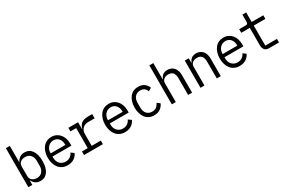

<svg xmlns="http://www.w3.org/2000/svg" viewBox="109 -1884 4535 3063"><g transform="rotate(-30 2376.0 -353.0)"><path d="M77 -718H150V-419H154Q199 -512 299 -512Q385 -512 433.5 -443Q482 -374 482 -250Q482 -126 433.5 -57Q385 12 299 12Q199 12 154 -81H150V0H77ZM270 -57Q334 -57 369 -98.5Q404 -140 404 -208V-293Q404 -361 369 -402Q334 -443 270 -443Q246 -443 224 -436.5Q202 -430 185.5 -417Q169 -404 159.5 -385Q150 -366 150 -340V-160Q150 -135 159.5 -116Q169 -97 185.5 -84Q202 -71 224 -64Q246 -57 270 -57Z M799 12Q748 12 707.5 -6.5Q667 -25 638.5 -59.5Q610 -94 594.5 -142Q579 -190 579 -249Q579 -309 595 -357.5Q611 -406 639 -440.5Q667 -475 706.5 -493.5Q746 -512 795 -512Q842 -512 880.5 -493.5Q919 -475 946.5 -442.5Q974 -410 988.5 -365.5Q1003 -321 1003 -268V-231H655V-208Q655 -175 665 -146.5Q675 -118 694 -98Q713 -78 739.5 -66.5Q766 -55 799 -55Q847 -55 881.5 -78.5Q916 -102 934 -143L988 -104Q967 -53 918 -20.5Q869 12 799 12ZM795 -448Q765 -448 739.5 -436.5Q714 -425 695 -404.5Q676 -384 665.5 -356.5Q655 -329 655 -296V-289H925V-300Q925 -333 915.5 -360Q906 -387 889 -407Q872 -427 848 -437.5Q824 -448 795 -448Z M1103 -66H1209V-435H1103V-501H1282V-374H1286Q1301 -434 1341.5 -467.5Q1382 -501 1477 -501H1542V-423H1422Q1359 -423 1320.5 -384Q1282 -345 1282 -282V-66H1450V0H1103Z M1855 12Q1804 12 1763.5 -6.5Q1723 -25 1694.5 -59.5Q1666 -94 1650.5 -142Q1635 -190 1635 -249Q1635 -309 1651 -357.5Q1667 -406 1695 -440.5Q1723 -475 1762.5 -493.5Q1802 -512 1851 -512Q1898 -512 1936.5 -493.5Q1975 -475 2002.5 -442.5Q2030 -410 2044.5 -365.5Q2059 -321 2059 -268V-231H1711V-208Q1711 -175 1721 -146.5Q1731 -118 1750 -98Q1769 -78 1795.5 -66.5Q1822 -55 1855 -55Q1903 -55 1937.5 -78.5Q1972 -102 1990 -143L2044 -104Q2023 -53 1974 -20.5Q1925 12 1855 12ZM1851 -448Q1821 -448 1795.5 -436.5Q1770 -425 1751 -404.5Q1732 -384 1721.5 -356.5Q1711 -329 1711 -296V-289H1981V-300Q1981 -333 1971.5 -360Q1962 -387 1945 -407Q1928 -427 1904 -437.5Q1880 -448 1851 -448Z M2392 12Q2341 12 2301.5 -7Q2262 -26 2235 -60Q2208 -94 2193.5 -142.5Q2179 -191 2179 -250Q2179 -309 2194 -357.5Q2209 -406 2236 -440.5Q2263 -475 2302 -493.5Q2341 -512 2391 -512Q2460 -512 2502.5 -480Q2545 -448 2565 -397L2507 -364Q2494 -403 2464.5 -424Q2435 -445 2391 -445Q2360 -445 2335 -434Q2310 -423 2292.5 -402.5Q2275 -382 2266.5 -354Q2258 -326 2258 -293V-208Q2258 -175 2266.5 -146.5Q2275 -118 2292.5 -98Q2310 -78 2335.5 -66.5Q2361 -55 2393 -55Q2441 -55 2471.5 -78.5Q2502 -102 2521 -143L2573 -105Q2552 -54 2507.5 -21Q2463 12 2392 12Z M2720 -718H2793V-419H2797Q2804 -437 2815 -454Q2826 -471 2842 -484Q2858 -497 2879.5 -504.5Q2901 -512 2930 -512Q3004 -512 3048.5 -462Q3093 -412 3093 -321V0H3020V-307Q3020 -376 2992 -409.5Q2964 -443 2909 -443Q2888 -443 2867 -437.5Q2846 -432 2829.5 -420Q2813 -408 2803 -390Q2793 -372 2793 -347V0H2720Z M3248 0V-501H3321V-419H3325Q3332 -437 3343 -454Q3354 -471 3370 -484Q3386 -497 3407.5 -504.5Q3429 -512 3458 -512Q3532 -512 3576.5 -462Q3621 -412 3621 -321V0H3548V-307Q3548 -376 3520 -409.5Q3492 -443 3437 -443Q3416 -443 3395 -437.5Q3374 -432 3357.5 -420Q3341 -408 3331 -390Q3321 -372 3321 -347V0Z M3967 12Q3916 12 3875.5 -6.5Q3835 -25 3806.5 -59.5Q3778 -94 3762.5 -142Q3747 -190 3747 -249Q3747 -309 3763 -357.5Q3779 -406 3807 -440.5Q3835 -475 3874.5 -493.5Q3914 -512 3963 -512Q4010 -512 4048.5 -493.5Q4087 -475 4114.5 -442.5Q4142 -410 4156.5 -365.5Q4171 -321 4171 -268V-231H3823V-208Q3823 -175 3833 -146.5Q3843 -118 3862 -98Q3881 -78 3907.5 -66.5Q3934 -55 3967 -55Q4015 -55 4049.5 -78.5Q4084 -102 4102 -143L4156 -104Q4135 -53 4086 -20.5Q4037 12 3967 12ZM3963 -448Q3933 -448 3907.5 -436.5Q3882 -425 3863 -404.5Q3844 -384 3833.5 -356.5Q3823 -329 3823 -296V-289H4093V-300Q4093 -333 4083.5 -360Q4074 -387 4057 -407Q4040 -427 4016 -437.5Q3992 -448 3963 -448Z M4511 0Q4457 0 4432 -32Q4407 -64 4407 -114V-435H4250V-501H4367Q4391 -501 4400.5 -511Q4410 -521 4410 -546V-677H4480V-501H4694V-435H4480V-66H4694V0Z"/></g></svg>

Font: PlemolJP
Style: Regular
Weight: 400
Monospace: yes
Version: v2.0.4; ttfautohint (v1.8.4.7-5d5b-dirty) -l 6 -r 45 -G 200 